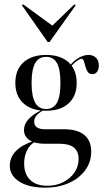

<svg xmlns="http://www.w3.org/2000/svg" viewBox="-20 -683 498 896"><path d="M190.3 192.7Q114.5 192.7 70.2 164.5Q25.8 136.3 25.8 90.3Q25.8 51.6 53.6 22.6Q81.5 -6.5 136.3 -25L141.9 -20.2Q119.4 -8.1 106 19Q92.7 46 92.7 79.8Q92.7 129.8 121 156.9Q149.2 183.9 201.6 183.9Q242.7 183.9 275.4 166.9Q308.1 150 327.4 122.2Q346.8 94.4 346.8 58.9Q346.8 23.4 325 5.6Q303.2 -12.1 258.9 -12.1H189.5Q143.5 -12.1 117.7 -29Q91.9 -46 91.9 -76.6Q91.9 -103.2 112.5 -126.2Q133.1 -149.2 172.6 -168.5L181.5 -167.7Q159.7 -155.6 149.6 -143.1Q139.5 -130.6 139.5 -115.3Q139.5 -98.4 152 -89.1Q164.5 -79.8 189.5 -79.8H279Q341.1 -79.8 373.4 -53.2Q405.6 -26.6 405.6 24.2Q405.6 73.4 377.8 111.3Q350 149.2 301.6 171Q253.2 192.7 190.3 192.7ZM195.2 -166.1Q128.2 -166.1 89.9 -200.4Q51.6 -234.7 51.6 -296Q51.6 -358.1 89.9 -392.3Q128.2 -426.6 195.2 -426.6Q262.1 -426.6 300 -392.3Q337.9 -358.1 337.9 -296Q337.9 -234.7 300 -200.4Q262.1 -166.1 195.2 -166.1ZM195.2 -174.2Q229.8 -174.2 246 -204Q262.1 -233.9 262.1 -296Q262.1 -358.9 246 -388.3Q229.8 -417.7 195.2 -417.7Q160.5 -417.7 144 -388.3Q127.4 -358.9 127.4 -296Q127.4 -233.9 144 -204Q160.5 -174.2 195.2 -174.2ZM411.3 -337.1Q396 -337.1 389.1 -348Q382.3 -358.9 378.6 -373Q375 -387.1 371.4 -398Q367.7 -408.9 358.9 -408.9Q354.8 -408.9 343.1 -401.6Q331.5 -394.4 319.8 -382.3Q308.1 -370.2 301.6 -354L296.8 -359.7Q309.7 -387.9 337.9 -407.3Q366.1 -426.6 392.7 -426.6Q415.3 -426.6 428.2 -413.3Q441.1 -400 441.1 -377.4Q441.1 -358.9 433.1 -348Q425 -337.1 411.3 -337.1ZM327.4 -662.9 333.1 -658.1 211.3 -487.1H202.4L82.3 -658.1L87.9 -662.9L237.1 -554L215.3 -554.8Z"/></svg>

Font: Playfair 144pt SemiCondensed Light
Style: Regular
Weight: 300
Width: 4
Designer: Claus Eggers Sørensen
Foundry: Claus Eggers Sørensen
Version: Version 2.203